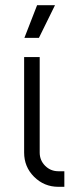

<svg xmlns="http://www.w3.org/2000/svg" viewBox="-20 -720 275 740"><path d="M73 -500V-132Q73 -77 111 -39Q150 0 205 0H228V-60H205Q175 -60 154 -81Q133 -102 133 -132V-500ZM74 -574H130L192 -700H123Z"/></svg>

Font: Unageo Variable
Style: Regular
Weight: 300
Designer: Richard Sepsi
Foundry: Richard Sepsi
Version: Version 2.200